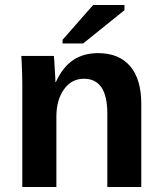

<svg xmlns="http://www.w3.org/2000/svg" viewBox="-20 -753 651 773"><path d="M548.8 0H412.1V-295.9Q412.1 -436 317.9 -436Q268.1 -436 237.5 -393.3Q207 -350.6 207 -283.2V0H69.8V-410.2Q69.8 -435.5 69.1 -457.5Q68.4 -479.5 67.4 -500Q66.4 -520.5 65.9 -527.8H196.8Q198.7 -515.6 200.2 -478Q203.1 -437.5 203.1 -422.9H205.1Q232.4 -482.9 274.4 -511Q316.4 -539.1 375 -539.1Q459 -539.1 503.9 -486.6Q548.8 -434.1 548.8 -335ZM314.9 -578.1H231.9V-592.8L355 -732.9H481V-711.9Z"/></svg>

Font: Libra Sans Modern
Style: Bold
Weight: 700
Foundry: Stefan Peev, Context Ltd
Version: Version 1.000